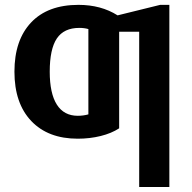

<svg xmlns="http://www.w3.org/2000/svg" viewBox="-20 -558 784 786"><path d="M467.8 -32.7Q436.5 -12.2 392.1 -1.2Q347.7 9.8 298.3 9.8Q176.8 9.8 107.9 -62.7Q39.1 -135.3 39.1 -264.6Q39.1 -393.6 107.2 -465.8Q175.3 -538.1 301.3 -538.1Q393.6 -538.1 461.4 -495.1L635.7 -538.1H673.3V207.5H549.8V-428.2H467.8ZM298.3 -84Q321.3 -84 341.8 -89.8V-439Q325.2 -443.8 304.7 -443.8Q241.7 -443.8 212.6 -400.4Q183.6 -356.9 183.6 -264.6Q183.6 -175.8 212.6 -129.9Q241.7 -84 298.3 -84Z"/></svg>

Font: Arial
Style: Bold
Weight: 700
Designer: Steve Matteson
Foundry: Ascender Corporation
Version: Version 2.00.3